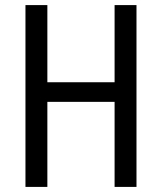

<svg xmlns="http://www.w3.org/2000/svg" viewBox="-20 -734 635 754"><path d="M516 0V-714H430V-411H166V-714H80V0H166V-334H430V0Z"/></svg>

Font: Noto Sans Myanmar UI Condensed
Style: Regular
Weight: 400
Width: 3
Designer: Monotype Design Team
Foundry: Monotype Imaging Inc.
Version: Version 2.103